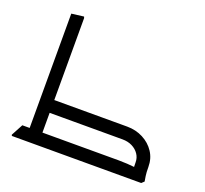

<svg xmlns="http://www.w3.org/2000/svg" viewBox="-128 -907 1129 1059"><g transform="rotate(20 436.0 -377.5)"><path d="M120 0V-746L192 -755L195 -747V0ZM43 0 40 -6 77 -75H195V0ZM165 -191V-266H546V-191ZM165 0V-75H546V0ZM734 -97Q734 -123 719.5 -144.5Q705 -166 680 -178.5Q655 -191 623 -191H473V-202L481 -266H623Q674 -266 716.5 -244Q759 -222 784 -184Q809 -146 809 -97ZM358 0 355 -6 392 -75H510V0ZM392 0V-75H643Q668 -75 692.5 -73.5Q717 -72 733 -70Q749 -68 749 -68V0ZM441 -191 438 -197 475 -266H593V-191ZM743 0Q741 -13 737.5 -36Q734 -59 734 -97H809Q809 -64 812 -45Q815 -26 817 -14L802 0Z"/></g></svg>

Font: Fustat
Style: Regular
Weight: 400
Designer: Mohamed Gaber, Khaled Hosny, Laura Garcia Mut
Foundry: Kief Type Foundry, Alif Type Foundry, Hard Type Foundry
Version: Version 1.007